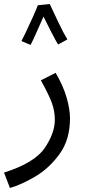

<svg xmlns="http://www.w3.org/2000/svg" viewBox="-45 -699 432 949"><path d="M4 230Q56 216 126 175.5Q196 135 248.5 63.5Q301 -8 301 -114Q301 -158 284.5 -216Q268 -274 230 -339L157 -302Q198 -228 212 -188.5Q226 -149 226 -107Q226 -41 176 32.5Q126 106 -25 154ZM61 -496 106 -477Q113 -489 133 -533.5Q153 -578 170 -617Q186 -584 208.5 -540.5Q231 -497 242 -479L288 -504Q269 -535 242 -592Q215 -649 201 -679L142 -673Q134 -652 117.5 -615Q101 -578 84.5 -543.5Q68 -509 61 -496Z"/></svg>

Font: Noto Sans Arabic
Style: Regular
Weight: 400
Designer: Nadine Chahine - Monotype Design Team
Foundry: Monotype Imaging Inc.
Version: Version 1.902